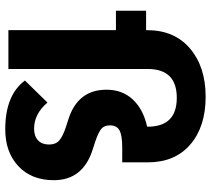

<svg xmlns="http://www.w3.org/2000/svg" viewBox="-56 -736 804 732"><g transform="rotate(90 346.0 -370.0)"><path d="M473 12Q343 12 287 -63L371 -149Q414 -98 471 -98Q499 -98 515 -113Q531 -128 531 -155Q531 -180 516 -193.5Q501 -207 465 -219L434 -229Q322 -265 322 -374Q322 -434 359 -474Q396 -514 463 -529V-531Q463 -642 353 -642Q243 -642 243 -531V0H95V-410H21V-525H95V-529Q95 -633 165 -692.5Q235 -752 349 -752Q463 -752 531 -693.5Q599 -635 599 -531V-434H543Q496 -434 477 -423.5Q458 -413 458 -387Q458 -365 471.5 -354Q485 -343 520 -331L551 -321Q667 -284 667 -173Q667 -88 613.5 -38Q560 12 473 12Z"/></g></svg>

Font: Anuphan
Style: Bold
Weight: 700
Designer: Mike Abbink, Paul van der Laan, Pieter van Rosmalen, Mint Tantisuwanna
Foundry: Bold Monday; Cadson Demak
Version: Version 3.002;hotconv 1.0.109;makeotfexe 2.5.65596